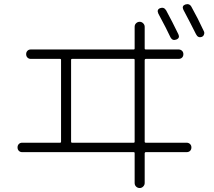

<svg xmlns="http://www.w3.org/2000/svg" viewBox="-20 -861 1040 935"><path d="M759.8 -821.3Q778.3 -828.1 789.1 -810.5Q819.3 -754.9 848.6 -694.3Q857.4 -675.8 838.9 -668.5Q820.3 -661.1 810.5 -678.7Q792 -718.8 751 -794.9Q742.2 -814.5 759.8 -821.3ZM912.1 -828.1Q944.3 -770.5 972.7 -709Q976.6 -702.1 973.6 -693.4Q970.7 -684.6 962.9 -681.6Q944.3 -674.8 934.6 -694.3Q906.2 -751 873 -813.5Q864.3 -832 881.8 -838.9Q902.3 -845.7 912.1 -828.1ZM326.2 -569.3V-170.9Q326.2 -166 331.1 -166H630.9Q635.7 -166 635.7 -170.9V-569.3Q635.7 -574.2 630.9 -574.2H331.1Q326.2 -574.2 326.2 -569.3ZM87.9 -120.1Q78.1 -120.1 71.8 -126.5Q65.4 -132.8 65.4 -143.1Q65.4 -153.3 71.8 -159.7Q78.1 -166 87.9 -166H272.5Q277.3 -166 277.3 -170.9V-569.3Q277.3 -574.2 272.5 -574.2H129.9Q120.1 -574.2 113.8 -580.6Q107.4 -586.9 107.4 -597.2Q107.4 -607.4 113.8 -613.8Q120.1 -620.1 129.9 -620.1H630.9Q635.7 -620.1 635.7 -625V-730.5Q635.7 -741.2 643.1 -748Q650.4 -754.9 660.2 -754.9Q669.9 -754.9 677.2 -747.6Q684.6 -740.2 684.6 -730.5V-625Q684.6 -620.1 690.4 -620.1H849.6Q859.4 -620.1 866.2 -613.8Q873 -607.4 873 -597.2Q873 -586.9 866.7 -580.6Q860.4 -574.2 849.6 -574.2H690.4Q685.5 -574.2 684.6 -569.3V-170.9Q684.6 -166 690.4 -166H888.7Q898.4 -166 905.3 -159.7Q912.1 -153.3 912.1 -143.1Q912.1 -132.8 905.8 -126.5Q899.4 -120.1 888.7 -120.1H690.4Q685.5 -120.1 684.6 -115.2V30.3Q684.6 40 677.2 47.4Q669.9 54.7 660.2 54.7Q650.4 54.7 643.1 47.9Q635.7 41 635.7 30.3V-115.2Q635.7 -120.1 630.9 -120.1Z"/></svg>

Font: Rounded-L Mgen+ 1mn light
Style: Regular
Weight: 200
Designer: [Source Han Sans]
Ryoko NISHIZUKA  (kana & ideographs); Paul D. Hunt (Latin, Greek & Cyrillic); Wenlong ZHANG  (bopomofo
Version: Version 1.059.20150602